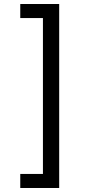

<svg xmlns="http://www.w3.org/2000/svg" viewBox="-20 -802 455 957"><path d="M81 65H194V-712H81V-782H275V135H81Z"/></svg>

Font: sinhala15
Style: Book
Weight: 400
Designer: Jelle Bosma - Monotype Design Team
Foundry: Monotype Imaging Inc.
Version: Version 2.003